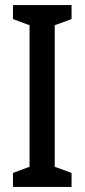

<svg xmlns="http://www.w3.org/2000/svg" viewBox="-20 -734 332 754"><path d="M261 0V-55L195 -79V-635L261 -659V-714H31V-659L96 -635V-79L31 -55V0Z"/></svg>

Font: Noto Sans Gujarati ExtraCondensed Medium
Style: Regular
Weight: 500
Width: 2
Designer: Jelle Bosma - Monotype Design Team, Universal Thirst
Foundry: Monotype Imaging Inc.
Version: Version 2.106